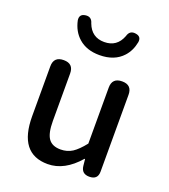

<svg xmlns="http://www.w3.org/2000/svg" viewBox="-150 -928 919 1047"><g transform="rotate(20 310.0 -404.0)"><path d="M248 13Q80 13 80 -204V-493Q80 -550 138 -550Q195 -550 195 -493V-218Q195 -147 216.5 -116.5Q238 -86 287 -86Q325 -86 355 -105Q384 -124 419 -168V-493Q419 -550 477 -550Q534 -550 534 -493V-275V-47Q534 0 485 0Q440 0 435 -44L431 -83H428Q345 13 248 13ZM310 -642Q235 -642 189 -683Q148 -719 135 -780Q130 -815 164 -820Q200 -826 210 -789Q237 -718 310 -718Q384 -718 411 -789Q421 -826 457 -820Q491 -815 486 -781Q476 -729 445 -695Q397 -642 310 -642Z"/></g></svg>

Font: GenSenRounded TW M
Style: Regular
Weight: 500
Version: Version 1.501;PS 1;hotconv 16.6.51;makeotf.lib2.5.65220